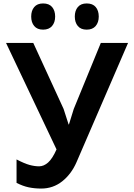

<svg xmlns="http://www.w3.org/2000/svg" viewBox="-20 -879 778 1114"><path d="M553 -783Q553 -749 535 -728Q517 -707 483 -707Q449 -707 431.5 -728Q414 -749 414 -783Q414 -817 431.5 -838Q449 -859 483 -859Q518 -859 535.5 -838Q553 -817 553 -783ZM300 -783Q300 -749 282 -728Q264 -707 230 -707Q196 -707 178.5 -728Q161 -749 161 -783Q161 -817 178.5 -838Q196 -859 230 -859Q265 -859 282.5 -838Q300 -817 300 -783ZM723 -630 424 62Q394 131 341 173Q288 215 219 215Q181 215 147 208Q113 201 76 182V46Q122 70 151.5 78Q181 86 207 86Q234 86 259 64Q284 42 308 -12L15 -630H173L349 -247L378 -157H380L408 -247L565 -630Z"/></svg>

Font: TypoPRO Sinkin Sans
Style: 600 SemiBold
Weight: 600
Designer: Keith Bates
Foundry: K-Type
Version: Sinkin Sans (version 1.0)  by Keith Bates   •   © 2014   www